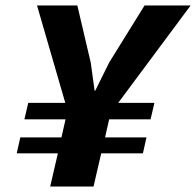

<svg xmlns="http://www.w3.org/2000/svg" viewBox="-20 -680 715 700"><path d="M163 0 191 -121H41L54 -179H204L219 -245H69L83 -305H218L115 -660H262L311 -451L325 -349H327L378 -452L507 -660H675L411 -305H543L529 -245H378L363 -179H514L501 -121H349L321 0Z"/></svg>

Font: Elaine Sans
Style: Bold Italic
Weight: 700
Italic angle: -13°
Designer: Wei Huang
Foundry: Wei Huang
Version: Version 2.001;December 24, 2019;FontCreator 12.0.0.2547 64-b